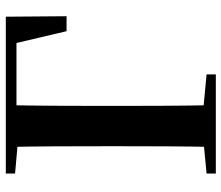

<svg xmlns="http://www.w3.org/2000/svg" viewBox="-72 -709 781 677"><g transform="rotate(-90 318.5 -370.5)"><path d="M138.6 0Q140.6 -85.2 141 -170.7Q141.4 -256.3 141.4 -337.1V-393.6Q141.4 -481.3 141 -567.7Q140.6 -654.1 138.6 -740.5H286.3Q284.6 -655.6 284.1 -568.4Q283.6 -481.3 283.6 -393.6V-337.8Q283.6 -257.8 284.1 -172.2Q284.6 -86.6 286.3 0ZM212.6 -702.9V-740.5H598.1L599.8 -526.3H547L496.5 -740.5L566 -702.9ZM45.1 0V-32.6L198.2 -47.3H238.9L394.7 -32.6V0ZM45.1 -707.9V-740.5H212.6V-694.2H198.2Z"/></g></svg>

Font: Early Summer Mincho VF
Style: Regular
Weight: 250
Designer: GuiWonder
Version: Version 1.002